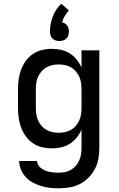

<svg xmlns="http://www.w3.org/2000/svg" viewBox="-20 -791 640 1034"><path d="M297 223Q273 223 249 220.5Q225 218 202 211Q179 204 157.5 192.5Q136 181 119.5 163.5Q103 146 93.5 123.5Q84 101 83 76H179Q180 89 187 99.5Q194 110 204 117Q214 124 225.5 128.5Q237 133 249 135Q261 137 273 138Q285 139 297 139Q315 139 331.5 135.5Q348 132 363 123Q378 114 389 101Q400 88 407 72Q414 56 416.5 39Q419 22 419 5V-93Q409 -70 393 -50Q377 -30 355.5 -16.5Q334 -3 309 2.5Q284 8 259 8Q232 8 205.5 1.5Q179 -5 157 -20Q135 -35 119 -57Q103 -79 93.5 -104.5Q84 -130 80.5 -156.5Q77 -183 77 -210V-310Q77 -337 80.5 -363.5Q84 -390 93.5 -415.5Q103 -441 119 -463Q135 -485 157 -500Q179 -515 205.5 -521.5Q232 -528 259 -528Q284 -528 309 -522.5Q334 -517 355.5 -503.5Q377 -490 393 -470Q409 -450 419 -427V-520H515V5Q515 34 510 63Q505 92 491.5 118Q478 144 457.5 165Q437 186 411 199.5Q385 213 356 218Q327 223 297 223ZM296 -76Q313 -76 330 -79.5Q347 -83 362 -91.5Q377 -100 388.5 -113.5Q400 -127 407 -142.5Q414 -158 416.5 -175.5Q419 -193 419 -210V-310Q419 -327 416.5 -344.5Q414 -362 407 -377.5Q400 -393 388.5 -406.5Q377 -420 362 -428.5Q347 -437 330 -440.5Q313 -444 296 -444Q279 -444 262 -440.5Q245 -437 230 -428.5Q215 -420 203.5 -406.5Q192 -393 185 -377.5Q178 -362 175.5 -344.5Q173 -327 173 -310V-210Q173 -193 175.5 -175.5Q178 -158 185 -142.5Q192 -127 203.5 -113.5Q215 -100 230 -91.5Q245 -83 262 -79.5Q279 -76 296 -76ZM300 -570Q290 -570 280 -573Q270 -576 262.5 -583.5Q255 -591 252 -601Q249 -611 249 -621Q249 -642 253 -662.5Q257 -683 264.5 -702.5Q272 -722 283.5 -739.5Q295 -757 310 -771L351 -735Q338 -721 328.5 -704.5Q319 -688 314 -670Q322 -669 329.5 -664.5Q337 -660 342 -653Q347 -646 349 -637.5Q351 -629 351 -621Q351 -611 348 -601Q345 -591 337.5 -583.5Q330 -576 320 -573Q310 -570 300 -570Z"/></svg>

Font: Iosevka Fixed Curly Md Ex
Style: Regular
Weight: 500
Width: 7
Monospace: yes
Designer: Belleve Invis
Foundry: Belleve Invis
Version: Version 30.1.2